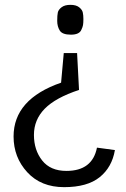

<svg xmlns="http://www.w3.org/2000/svg" viewBox="-20 -606 520 792"><path d="M316 -484Q308 -463 272.5 -463Q237 -463 226.5 -480Q216 -497 216 -520Q216 -543 218.5 -554.5Q221 -566 234 -576Q247 -586 270.5 -586Q294 -586 306.5 -576Q319 -566 321.5 -554.5Q324 -543 324 -527.5Q324 -512 322.5 -503Q321 -494 316 -484ZM36 -43Q36 -197 232 -265L243 -387H298L306 -235Q209 -203 164.5 -157.5Q120 -112 120 -49.5Q120 13 154 56Q188 99 254 99Q361 99 380 3L454 13Q442 84 391 125Q340 166 244.5 166Q149 166 92.5 104.5Q36 43 36 -43Z"/></svg>

Font: Sintony
Style: Regular
Weight: 400
Version: Version 001.001